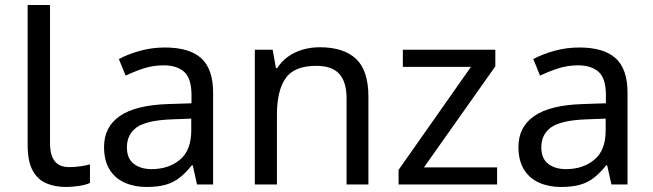

<svg xmlns="http://www.w3.org/2000/svg" viewBox="-20 -734 2598 764"><path d="M243 10Q199 10 164.5 -4.5Q130 -19 110 -55.5Q90 -92 90 -157V-714H179V-165Q179 -117 197.5 -93Q216 -69 256 -69Q278 -69 301.5 -72.5Q325 -76 338 -80V-6Q324 1 296.5 5.5Q269 10 243 10Z M636 -545Q734 -545 781 -502Q828 -459 828 -365V0H764L747 -76H743Q720 -47 695.5 -27.5Q671 -8 639.5 1Q608 10 563 10Q515 10 476.5 -7Q438 -24 416 -59.5Q394 -95 394 -149Q394 -229 457 -272.5Q520 -316 651 -320L742 -323V-355Q742 -422 713 -448Q684 -474 631 -474Q589 -474 551 -461.5Q513 -449 480 -433L453 -499Q488 -518 536 -531.5Q584 -545 636 -545ZM662 -259Q562 -255 523.5 -227Q485 -199 485 -148Q485 -103 512.5 -82Q540 -61 583 -61Q651 -61 696 -98.5Q741 -136 741 -214V-262Z M1252 -546Q1348 -546 1397 -499.5Q1446 -453 1446 -349V0H1359V-343Q1359 -408 1330 -440Q1301 -472 1239 -472Q1150 -472 1116 -422Q1082 -372 1082 -278V0H994V-536H1065L1078 -463H1083Q1101 -491 1127.5 -509.5Q1154 -528 1186 -537Q1218 -546 1252 -546Z M1958 0H1566V-58L1854 -468H1583V-536H1951V-470L1667 -68H1958Z M2285 -545Q2383 -545 2430 -502Q2477 -459 2477 -365V0H2413L2396 -76H2392Q2369 -47 2344.5 -27.5Q2320 -8 2288.5 1Q2257 10 2212 10Q2164 10 2125.5 -7Q2087 -24 2065 -59.5Q2043 -95 2043 -149Q2043 -229 2106 -272.5Q2169 -316 2300 -320L2391 -323V-355Q2391 -422 2362 -448Q2333 -474 2280 -474Q2238 -474 2200 -461.5Q2162 -449 2129 -433L2102 -499Q2137 -518 2185 -531.5Q2233 -545 2285 -545ZM2311 -259Q2211 -255 2172.5 -227Q2134 -199 2134 -148Q2134 -103 2161.5 -82Q2189 -61 2232 -61Q2300 -61 2345 -98.5Q2390 -136 2390 -214V-262Z"/></svg>

Font: utamil15
Style: Book
Weight: 400
Designer: Jelle Bosma - Monotype Design Team
Foundry: Monotype Imaging Inc.
Version: Version 2.003